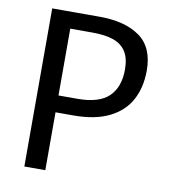

<svg xmlns="http://www.w3.org/2000/svg" viewBox="-82 -801 784 873"><g transform="rotate(10 310.0 -365.0)"><path d="M88.7 0V-730H185.5V0ZM462.8 -513.8Q462.8 -565 443.3 -595.8Q423.8 -626.5 385.6 -640Q347.3 -653.5 288.7 -653.5H143.7V-730H307.8Q425.3 -730 493.2 -681.7Q561.2 -633.3 561.2 -526.2Q561.2 -448.7 530.2 -390.6Q499.3 -332.5 433.8 -299.9Q368.3 -267.3 269 -267.3H142V-345H272.7Q372.8 -345 417.8 -388.6Q462.8 -432.2 462.8 -513.8Z"/></g></svg>

Font: Monaspace Neon Var
Style: Regular
Weight: 400
Designer: Riley Cran and the Lettermatic Team
Version: Version 1.000 (Monaspace Neon Var)